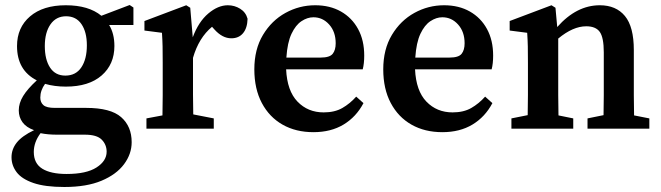

<svg xmlns="http://www.w3.org/2000/svg" viewBox="-20 -514 2640 767"><path d="M241 -212Q283 -212 305 -245Q327 -278 327 -333Q327 -386 305.5 -417.5Q284 -449 244 -449Q204 -449 181.5 -416.5Q159 -384 159 -330Q159 -276 180 -244Q201 -212 241 -212ZM115 93Q115 139 149 160Q183 181 246 181Q325 181 365.5 155Q406 129 406 92Q406 64 386.5 44Q367 24 319 24H208Q171 24 142 18Q115 54 115 93ZM243 -168Q198 -168 160 -179Q141 -153 141 -124Q141 -105 153.5 -94Q166 -83 199 -83H324Q422 -83 464 -46Q506 -9 506 54Q506 101 475.5 142Q445 183 385.5 208Q326 233 237 233Q160 233 113.5 217Q67 201 46.5 174Q26 147 26 114Q26 82 47 55.5Q68 29 116 6Q85 -5 70 -25.5Q55 -46 55 -73Q55 -102 72.5 -130.5Q90 -159 127 -193Q48 -233 48 -330Q48 -404 100 -448.5Q152 -493 243 -493Q334 -493 385 -451L498 -494L513 -484V-414H416Q437 -380 437 -330Q437 -257 386 -212.5Q335 -168 243 -168Z M565 0V-41L629 -53Q630 -91 630 -134.5Q630 -178 630 -210V-263Q630 -304 629.5 -328.5Q629 -353 627 -383L557 -392V-430L724 -493L740 -483L750 -365Q773 -427 812 -460Q851 -493 890 -493Q917 -493 939.5 -479Q962 -465 969 -439Q968 -402 951 -381.5Q934 -361 904 -361Q868 -361 836 -397L827 -407Q774 -363 751 -283V-210Q751 -179 751 -136.5Q751 -94 752 -57L834 -41V0Z M1232 -445Q1208 -445 1184.5 -429.5Q1161 -414 1144.5 -379Q1128 -344 1124 -284H1261Q1297 -284 1309 -299Q1321 -314 1321 -341Q1321 -387 1295 -416Q1269 -445 1232 -445ZM1232 14Q1162 14 1109 -16Q1056 -46 1026 -102.5Q996 -159 996 -237Q996 -317 1030.5 -374.5Q1065 -432 1120.5 -462.5Q1176 -493 1239 -493Q1298 -493 1342 -468Q1386 -443 1410.5 -398Q1435 -353 1435 -292Q1435 -260 1429 -237H1123Q1127 -151 1168.5 -108Q1210 -65 1273 -65Q1317 -65 1347.5 -82.5Q1378 -100 1403 -128L1432 -102Q1403 -47 1352.5 -16.5Q1302 14 1232 14Z M1747 -445Q1723 -445 1699.5 -429.5Q1676 -414 1659.5 -379Q1643 -344 1639 -284H1776Q1812 -284 1824 -299Q1836 -314 1836 -341Q1836 -387 1810 -416Q1784 -445 1747 -445ZM1747 14Q1677 14 1624 -16Q1571 -46 1541 -102.5Q1511 -159 1511 -237Q1511 -317 1545.5 -374.5Q1580 -432 1635.5 -462.5Q1691 -493 1754 -493Q1813 -493 1857 -468Q1901 -443 1925.5 -398Q1950 -353 1950 -292Q1950 -260 1944 -237H1638Q1642 -151 1683.5 -108Q1725 -65 1788 -65Q1832 -65 1862.5 -82.5Q1893 -100 1918 -128L1947 -102Q1918 -47 1867.5 -16.5Q1817 14 1747 14Z M2023 0V-41L2088 -54Q2089 -91 2089 -134.5Q2089 -178 2089 -210V-263Q2089 -304 2088.5 -328.5Q2088 -353 2086 -383L2016 -392V-430L2183 -493L2199 -483L2206 -406Q2283 -493 2376 -493Q2441 -493 2476.5 -450Q2512 -407 2512 -314V-210Q2512 -176 2512 -133Q2512 -90 2513 -53L2574 -41V0H2327V-41L2391 -54Q2392 -91 2392 -133.5Q2392 -176 2392 -210V-305Q2392 -364 2376 -386.5Q2360 -409 2322 -409Q2269 -409 2210 -360V-210Q2210 -177 2210 -134Q2210 -91 2211 -53L2270 -41V0Z"/></svg>

Font: Source Serif Pro SemiBold
Style: Regular
Weight: 600
Designer: Frank Grießhammer
Foundry: Adobe Systems Incorporated
Version: Version 3.001;hotconv 1.0.111;makeotfexe 2.5.65597